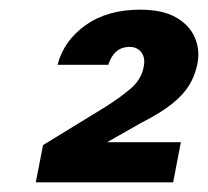

<svg xmlns="http://www.w3.org/2000/svg" viewBox="-20 -727 430 397"><path d="M99 -593Q112 -643 157 -675Q202 -707 270 -707Q316 -707 344 -691Q372 -675 383 -649Q394 -623 388 -594Q383 -570 371 -550.5Q359 -531 336 -512.5Q313 -494 272 -473L147 -402L156 -433H354L338 -350H54L69 -427L198 -506Q231 -527 251.5 -545Q272 -563 277 -588Q281 -607 272.5 -618.5Q264 -630 248 -630Q231 -630 220 -620Q209 -610 204 -593Z"/></svg>

Font: Albert Sans
Style: Bold Italic
Weight: 700
Italic angle: -11.25°
Designer: Andreas Rasmussen
Foundry: a.Foundry
Version: Version 1.025